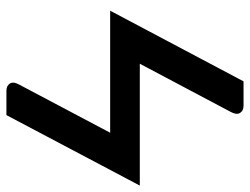

<svg xmlns="http://www.w3.org/2000/svg" viewBox="-108 -652 760 583"><g transform="rotate(90 271.5 -360.0)"><path d="M329 0H255.5Q239.5 0 233 -10.8Q226.5 -21.5 236.5 -39L382.5 -315H12L226.5 -720H300Q316 -720 322.5 -709.2Q329 -698.5 319 -680.5L173 -405H543Z"/></g></svg>

Font: Lato SemiBold
Style: Italic
Weight: 600
Italic angle: -7°
Designer: Lukasz Dziedzic with Adam Twardoch and Botio Nikoltchev
Foundry: tyPoland Lukasz Dziedzic
Version: Version 2.015; 2015-08-06; http://www.latofonts.com/